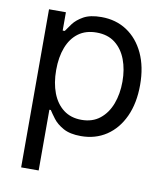

<svg xmlns="http://www.w3.org/2000/svg" viewBox="-84 -623 777 897"><g transform="rotate(10 304.0 -174.5)"><path d="M77.1 204.1V-545.9H157.2V-459H167Q176.3 -473.1 192.9 -495.4Q209.5 -517.6 240.7 -535.2Q272 -552.7 325.2 -552.7Q394 -552.7 446.3 -518.3Q498.5 -483.9 528.1 -420.7Q557.6 -357.4 557.6 -271.5Q557.6 -185.1 528.3 -121.3Q499 -57.6 446.8 -22.9Q394.5 11.7 326.2 11.7Q273.9 11.7 242.2 -6.1Q210.4 -23.9 193.4 -46.6Q176.3 -69.3 167 -84H160.2V204.1ZM315.4 -63.5Q367.7 -63.5 402.8 -91.6Q438 -119.6 455.8 -167Q473.6 -214.4 473.6 -272.5Q473.6 -330.1 456.1 -376.5Q438.5 -422.9 403.6 -450.2Q368.7 -477.5 315.4 -477.5Q264.2 -477.5 229.5 -451.9Q194.8 -426.3 177 -380.1Q159.2 -334 159.2 -272.5Q159.2 -210.9 177.2 -163.8Q195.3 -116.7 230.2 -90.1Q265.1 -63.5 315.4 -63.5Z"/></g></svg>

Font: Inter
Style: Regular
Weight: 400
Designer: Rasmus Andersson
Foundry: rsms
Version: Version 4.000;git-8c9346024